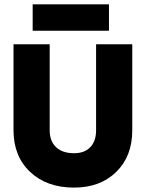

<svg xmlns="http://www.w3.org/2000/svg" viewBox="-20 -853 669 881"><path d="M129.9 -833H480V-711.9H129.9ZM42 -649.9H208V-254.9Q208 -205.6 237.3 -177.7Q266.6 -149.9 319.8 -149.9Q367.7 -149.9 394.3 -177.7Q420.9 -205.6 420.9 -254.9V-649.9H586.9V-254.9Q586.9 -136.2 513.4 -64.2Q439.9 7.8 319.8 7.8Q194.3 7.8 118.2 -64.2Q42 -136.2 42 -254.9Z"/></svg>

Font: Overused Grotesk ExtraBold
Style: Regular
Weight: 800
Version: Version 0.002